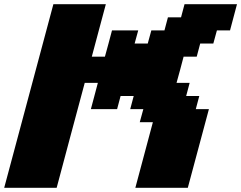

<svg xmlns="http://www.w3.org/2000/svg" viewBox="-20 -895 1149 915"><path d="M625 0H875Q891.6 -62.5 925.3 -187.5Q959 -312.5 975.6 -375H913.1L929.7 -437.5H867.2L883.8 -500H821.3Q827.1 -520.5 838.4 -562.3Q849.6 -604 855 -625H917.5L934.1 -687.5H996.6L1013.7 -750H1076.2Q1081.5 -770.5 1092.8 -812.5Q1104 -854.5 1109.4 -875H859.4L842.8 -812.5H780.3L763.7 -750H701.2L684.1 -687.5H621.6L638.7 -750H513.7Q508.3 -729.5 497.1 -687.5Q485.8 -645.5 480 -625H417.5Q428.7 -667 450.9 -750Q473.1 -833 484.4 -875H234.4Q195.3 -729 117.2 -437.5Q39.1 -146 0 0H250Q272 -83 316.7 -250Q361.3 -417 383.8 -500H446.3Q440.9 -479 429.7 -437.3Q418.5 -395.5 413.1 -375H538.1L554.7 -437.5H617.2L600.6 -375H663.1L646 -312.5H708.5Z"/></svg>

Font: Faithful 32x
Style: BoldOblique
Weight: 400
Foundry: Faithful Resource Pack
Version: Version 1.0; January 27, 2023